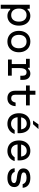

<svg xmlns="http://www.w3.org/2000/svg" viewBox="2085 -2965 1080 5290"><g transform="rotate(90 2625.0 -320.0)"><path d="M110 -600H220V-540H250Q271 -574 316.5 -595Q362 -616 416 -616Q496 -616 557.5 -576.5Q619 -537 652.5 -465.5Q686 -394 686 -300Q686 -206 652.5 -134.5Q619 -63 557.5 -23.5Q496 16 416 16Q362 16 316.5 -5Q271 -26 250 -60H220V200H110ZM576 -300Q576 -398 528 -455Q480 -512 396 -512Q312 -512 264 -455Q216 -398 216 -300Q216 -202 264 -145Q312 -88 396 -88Q480 -88 528 -145Q576 -202 576 -300Z M830 -300Q830 -394 867 -465.5Q904 -537 970.5 -576.5Q1037 -616 1125 -616Q1213 -616 1279.5 -576.5Q1346 -537 1383 -465.5Q1420 -394 1420 -300Q1420 -206 1383 -134.5Q1346 -63 1279.5 -23.5Q1213 16 1125 16Q1037 16 970.5 -23.5Q904 -63 867 -134.5Q830 -206 830 -300ZM1310 -300Q1310 -398 1260.5 -455Q1211 -512 1125 -512Q1039 -512 989.5 -455Q940 -398 940 -300Q940 -202 989.5 -145Q1039 -88 1125 -88Q1211 -88 1260.5 -145Q1310 -202 1310 -300Z M1848 -600V-554H1878Q1897 -584 1931 -600Q1965 -616 2008 -616Q2088 -616 2134 -563.5Q2180 -511 2180 -420V-340H2066V-404Q2066 -457 2042 -484.5Q2018 -512 1972 -512Q1914 -512 1885 -463.5Q1856 -415 1856 -320V-104H2064V0H1620V-104H1746V-496H1600V-600Z M2590 -600H2884V-496H2590V-200Q2590 -145 2615 -116.5Q2640 -88 2690 -88Q2737 -88 2765 -118Q2793 -148 2807 -210H2905Q2899 -101 2842 -42.5Q2785 16 2686 16Q2587 16 2533.5 -40Q2480 -96 2480 -200V-496H2334V-600H2480V-756H2590Z M3585 -362 3548 -305Q3548 -406 3506 -461Q3464 -516 3388 -516Q3304 -516 3256 -459.5Q3208 -403 3208 -305Q3208 -200 3256 -142Q3304 -84 3392 -84Q3447 -84 3490.5 -110Q3534 -136 3564 -184H3668Q3645 -94 3569.5 -39Q3494 16 3392 16Q3302 16 3236 -22.5Q3170 -61 3135 -133.5Q3100 -206 3100 -305Q3100 -398 3136 -468.5Q3172 -539 3237 -577.5Q3302 -616 3388 -616Q3468 -616 3527.5 -579Q3587 -542 3618.5 -472Q3650 -402 3650 -307Q3650 -292 3648 -264H3185V-362ZM3406 -840H3536L3402 -690H3302Z M4335 -362 4298 -305Q4298 -406 4256 -461Q4214 -516 4138 -516Q4054 -516 4006 -459.5Q3958 -403 3958 -305Q3958 -200 4006 -142Q4054 -84 4142 -84Q4197 -84 4240.5 -110Q4284 -136 4314 -184H4418Q4395 -94 4319.5 -39Q4244 16 4142 16Q4052 16 3986 -22.5Q3920 -61 3885 -133.5Q3850 -206 3850 -305Q3850 -398 3886 -468.5Q3922 -539 3987 -577.5Q4052 -616 4138 -616Q4218 -616 4277.5 -579Q4337 -542 4368.5 -472Q4400 -402 4400 -307Q4400 -292 4398 -264H3935V-362Z M4884 -88Q4954 -88 4989 -109Q5024 -130 5024 -172Q5024 -198 4995.5 -215Q4967 -232 4910 -240L4824 -252Q4718 -267 4669 -308.5Q4620 -350 4620 -426Q4620 -516 4689 -566Q4758 -616 4882 -616Q5006 -616 5077.5 -560Q5149 -504 5154 -404H5054Q5039 -456 4995 -484Q4951 -512 4880 -512Q4806 -512 4768 -491Q4730 -470 4730 -428Q4730 -402 4758.5 -385Q4787 -368 4844 -360L4930 -348Q5036 -333 5085 -291.5Q5134 -250 5134 -174Q5134 -84 5067.5 -34Q5001 16 4882 16Q4761 16 4691 -36.5Q4621 -89 4616 -184H4717Q4732 -138 4774.5 -113Q4817 -88 4884 -88Z"/></g></svg>

Font: Martian Mono sWd Rg
Style: Regular
Weight: 400
Width: 6
Monospace: yes
Designer: Roman Shamin
Foundry: Evil Martians
Version: Version 1.000